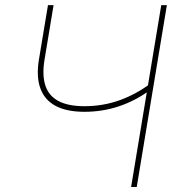

<svg xmlns="http://www.w3.org/2000/svg" viewBox="-20 -748 726 768"><path d="M317.9 -300.8Q246.6 -300.8 202.4 -324.5Q158.2 -348.1 141.4 -394.8Q124.5 -441.4 135.7 -509.8L171.9 -727.5H194.3L158.2 -509.8Q147.9 -447.8 161.4 -406.2Q174.8 -364.7 213.6 -344Q252.4 -323.2 317.9 -323.2Q392.1 -323.2 458.7 -347.2Q525.4 -371.1 584 -415.5L579.1 -387.2Q523.4 -345.7 457 -323.2Q390.6 -300.8 317.9 -300.8ZM504.4 0 625 -727.5H647.5L526.9 0Z"/></svg>

Font: Inter Thin
Style: Italic
Weight: 250
Italic angle: -9.3988°
Designer: Rasmus Andersson
Foundry: rsms
Version: Version 4.001;git-66647c0bb